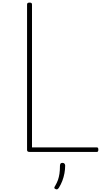

<svg xmlns="http://www.w3.org/2000/svg" viewBox="-20 -1168 807 1476"><path d="M207 0Q188 0 188 -15V-1133Q188 -1141 192.5 -1144.5Q197 -1148 207 -1148Q218 -1148 222 -1144.5Q226 -1141 226 -1133V-35H725Q730 -35 733 -31Q736 -27 736 -18Q736 -8 733 -4Q730 0 725 0ZM408 286Q398 282 397.5 276.5Q397 271 405 259Q418 237 425.5 215.5Q433 194 437 168Q441 142 441 105Q441 97 445 90.5Q449 84 460 84Q471 84 476 90.5Q481 97 481 105Q481 133 475.5 163.5Q470 194 459 222.5Q448 251 433 275Q428 282 422.5 286Q417 290 408 286Z"/></svg>

Font: Playwrite CL Thin
Style: Regular
Weight: 100
Designer: Veronika Burian, José Scaglione
Foundry: TypeTogether
Version: Version 1.002